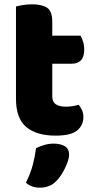

<svg xmlns="http://www.w3.org/2000/svg" viewBox="-20 -613 434 889"><path d="M222 -167Q222 -141 238.5 -130Q255 -119 285 -119Q300 -119 316 -121.5Q332 -124 344 -128Q353 -117 359.5 -103.5Q366 -90 366 -71Q366 -33 337.5 -9Q309 15 237 15Q149 15 101.5 -25Q54 -65 54 -155V-583Q65 -586 85.5 -589.5Q106 -593 129 -593Q173 -593 197.5 -577.5Q222 -562 222 -512V-448H353Q359 -437 364.5 -420.5Q370 -404 370 -384Q370 -349 354.5 -333.5Q339 -318 313 -318H222ZM243 223Q226 241 206.5 248.5Q187 256 164 256Q126 256 100 233Q121 191 131.5 151.5Q142 112 147 73Q163 65 184.5 58.5Q206 52 228 52Q260 52 280 64Q300 76 300 104Q300 116 294.5 132.5Q289 149 281 165.5Q273 182 263 197.5Q253 213 243 223Z"/></svg>

Font: Baloo Tammudu
Style: Regular
Weight: 400
Designer: Omkar Shende and Ek Type
Foundry: Ek Type
Version: Version 1.007;PS 1.000;hotconv 1.0.88;makeotf.lib2.5.647800